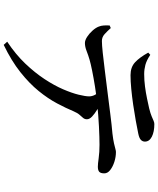

<svg xmlns="http://www.w3.org/2000/svg" viewBox="72 -868 856 1040"><g transform="rotate(90 500.0 -348.0)"><path d="M206 41Q275 -5 324.5 -57Q374 -109 408.5 -161.5Q443 -214 463.5 -261.5Q484 -309 493 -346Q502 -383 502 -403Q502 -418 494.5 -433Q487 -448 468 -464L525 -474Q550 -461 573 -447Q596 -433 611 -419Q626 -405 626 -391Q626 -379 619 -370.5Q612 -362 602 -351Q592 -340 583 -319Q566 -278 540 -229Q514 -180 473 -129.5Q432 -79 371 -30.5Q310 18 223 60ZM213 -380Q198 -380 179.5 -392Q161 -404 145.5 -421.5Q130 -439 124 -455Q119 -467 118 -482Q117 -497 118 -514L132 -520Q149 -501 165 -486.5Q181 -472 202 -472Q223 -472 265.5 -476.5Q308 -481 363.5 -488Q419 -495 479.5 -502.5Q540 -510 598 -517.5Q656 -525 703 -529Q737 -533 756.5 -537.5Q776 -542 786.5 -545Q797 -548 803 -548Q830 -548 856.5 -539.5Q883 -531 901 -517Q919 -503 919 -485Q919 -465 910.5 -457.5Q902 -450 883 -450Q868 -450 836.5 -454.5Q805 -459 764 -459Q726 -459 665.5 -456Q605 -453 537 -446Q496 -442 449 -434.5Q402 -427 362.5 -419Q323 -411 303 -405Q279 -398 256 -389Q233 -380 213 -380ZM387 -627Q344 -627 317.5 -651.5Q291 -676 265 -723L277 -734Q307 -714 331.5 -707.5Q356 -701 381 -701Q415 -701 449 -705.5Q483 -710 514 -716.5Q545 -723 567 -728Q595 -735 610 -741.5Q625 -748 634.5 -752Q644 -756 652 -756Q694 -756 720.5 -742.5Q747 -729 747 -705Q747 -692 737.5 -683Q728 -674 704 -669Q675 -663 634 -655.5Q593 -648 548 -641.5Q503 -635 461.5 -631Q420 -627 387 -627Z"/></g></svg>

Font: Noto Serif JP ExtraLight SemiBold
Style: Regular
Weight: 600
Version: Version 2.003-H1;hotconv 1.1.1;makeotfexe 2.6.0